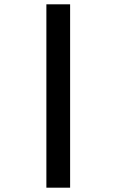

<svg xmlns="http://www.w3.org/2000/svg" viewBox="-20 -720 540 890"><path d="M195 150V-700H305V150Z"/></svg>

Font: Funnel Display Light ExtraBold
Style: Regular
Weight: 800
Version: Version 1.000